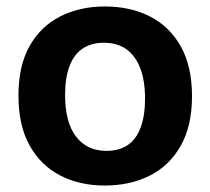

<svg xmlns="http://www.w3.org/2000/svg" viewBox="-20 -559 649 593"><path d="M304 14Q225 14 165 -17.5Q105 -49 71 -110.5Q37 -172 37 -264Q37 -356 71.5 -417Q106 -478 166.5 -508.5Q227 -539 304 -539Q383 -539 443.5 -508Q504 -477 538.5 -415.5Q573 -354 573 -262Q573 -169 537.5 -107.5Q502 -46 441.5 -16Q381 14 304 14ZM309 -93Q348 -93 374.5 -111Q401 -129 414.5 -165.5Q428 -202 428 -254Q428 -309 413.5 -347.5Q399 -386 371 -406.5Q343 -427 300 -427Q263 -427 236 -409.5Q209 -392 195 -355.5Q181 -319 181 -266Q181 -181 215 -137Q249 -93 309 -93Z"/></svg>

Font: Bricolage Grotesque 96pt ExtraBold
Style: Bold
Weight: 700
Version: Version 1.001;gftools[0.9.33.dev8+g029e19f]